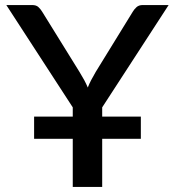

<svg xmlns="http://www.w3.org/2000/svg" viewBox="-20 -740 692 760"><path d="M384.5 -278.5H537.5V-190.5H384.5V0H268V-190.5H115V-278.5H268V-315L5 -720H107.5Q123 -720 131.5 -712.5Q140 -705 147 -693.5L294.5 -455.5Q305.5 -437.5 313.5 -422.8Q321.5 -408 327.5 -393.5Q333 -408 340.8 -422.8Q348.5 -437.5 359 -455.5L505.5 -693.5Q511 -703 520.2 -711.5Q529.5 -720 544.5 -720H647.5L384.5 -315Z"/></svg>

Font: Lato 2
Style: Regular
Weight: 600
Designer: Lukasz Dziedzic with Adam Twardoch and Botio Nikoltchev
Foundry: tyPoland Lukasz Dziedzic
Version: Version 2.015; 2015-08-06; http://www.latofonts.com/